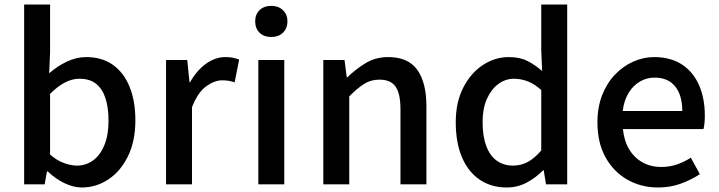

<svg xmlns="http://www.w3.org/2000/svg" viewBox="-20 -817 3186 851"><path d="M343 14Q306 14 266 -5Q226 -24 192 -57H188L178 0H87V-797H202V-586L198 -492Q234 -524 276.5 -544Q319 -564 362 -564Q432 -564 480.5 -529.5Q529 -495 554.5 -432Q580 -369 580 -284Q580 -190 546.5 -123Q513 -56 459 -21Q405 14 343 14ZM321 -83Q361 -83 392.5 -106Q424 -129 442.5 -173.5Q461 -218 461 -282Q461 -340 447.5 -381.5Q434 -423 406 -445.5Q378 -468 332 -468Q300 -468 268 -451.5Q236 -435 202 -401V-132Q233 -105 264.5 -94Q296 -83 321 -83Z M716 0V-551H810L820 -452H822Q852 -505 893 -534.5Q934 -564 979 -564Q999 -564 1013 -561Q1027 -558 1040 -553L1020 -452Q1005 -457 993 -459Q981 -461 964 -461Q931 -461 894 -434.5Q857 -408 831 -342V0Z M1125 0V-551H1240V0ZM1183 -653Q1150 -653 1130.5 -672Q1111 -691 1111 -723Q1111 -753 1130.5 -772Q1150 -791 1183 -791Q1214 -791 1234 -772Q1254 -753 1254 -723Q1254 -691 1234 -672Q1214 -653 1183 -653Z M1413 0V-551H1507L1517 -474H1519Q1557 -511 1601 -537.5Q1645 -564 1701 -564Q1789 -564 1829.5 -507.5Q1870 -451 1870 -346V0H1755V-332Q1755 -403 1733 -433.5Q1711 -464 1662 -464Q1624 -464 1594.5 -445.5Q1565 -427 1528 -390V0Z M2226 14Q2158 14 2107 -20Q2056 -54 2028 -119Q2000 -184 2000 -275Q2000 -364 2033.5 -429Q2067 -494 2120.5 -529Q2174 -564 2235 -564Q2283 -564 2316.5 -547.5Q2350 -531 2383 -502L2379 -593V-797H2494V0H2400L2390 -62H2387Q2356 -30 2315 -8Q2274 14 2226 14ZM2254 -83Q2289 -83 2319 -99Q2349 -115 2379 -150V-418Q2349 -445 2319 -456.5Q2289 -468 2258 -468Q2220 -468 2188.5 -444.5Q2157 -421 2138 -378.5Q2119 -336 2119 -276Q2119 -214 2135 -170.5Q2151 -127 2181.5 -105Q2212 -83 2254 -83Z M2897 14Q2822 14 2761 -20.5Q2700 -55 2664 -119.5Q2628 -184 2628 -275Q2628 -342 2649 -395.5Q2670 -449 2706 -486.5Q2742 -524 2787 -544Q2832 -564 2879 -564Q2952 -564 3002 -531.5Q3052 -499 3078 -440.5Q3104 -382 3104 -304Q3104 -287 3102.5 -271.5Q3101 -256 3098 -245H2741Q2746 -193 2768.5 -155.5Q2791 -118 2827.5 -97.5Q2864 -77 2911 -77Q2948 -77 2980 -88Q3012 -99 3042 -118L3082 -45Q3044 -20 2997.5 -3Q2951 14 2897 14ZM2740 -325H3004Q3004 -395 2972.5 -434Q2941 -473 2881 -473Q2847 -473 2817 -456Q2787 -439 2766.5 -406Q2746 -373 2740 -325Z"/></svg>

Font: Noto Sans HK Thin Medium
Style: Regular
Weight: 500
Version: Version 2.004-H2;hotconv 1.0.118;makeotfexe 2.5.65603